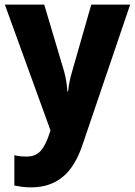

<svg xmlns="http://www.w3.org/2000/svg" viewBox="-20 -569 583 829"><path d="M1 -549H171L257 -260Q268 -220 271 -174H274Q278 -216 291 -259L374 -549H542L337 54Q305 151 250 195.5Q195 240 115 240Q92 240 74 237.5Q56 235 42 232V101Q52 104 65.5 105.5Q79 107 94 107Q134 107 155.5 82.5Q177 58 192 12L198 -6Z"/></svg>

Font: Noto Sans Malayalam SemiCondensed ExtraBold
Style: Regular
Weight: 800
Width: 4
Designer: Jelle Bosma - Monotype Design Team
Foundry: Monotype Imaging Inc.
Version: Version 2.104; ttfautohint (v1.8.4.7-5d5b)